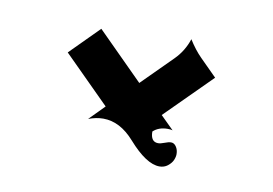

<svg xmlns="http://www.w3.org/2000/svg" viewBox="-42 -458 544 383"><g transform="rotate(10 229.5 -266.5)"><path d="M80.1 -328.4 137.9 -386.5 231.2 -293.2 292 -354Q310.3 -372.3 318.4 -397.2Q330.8 -377.4 344.2 -364L378.4 -329.8L286.4 -238L313 -211.7Q309.3 -212.9 303.2 -212.9Q284.9 -212.9 273.7 -202.4Q273.7 -181.6 288.8 -181.4Q293.9 -181.4 301.6 -184.4Q309.3 -187.5 314.5 -187.5Q320.6 -187.5 324.8 -181.3Q329.1 -175 329.1 -166.3Q329.1 -160.4 326.2 -153.8Q323.2 -147.2 316.2 -141.7Q309.1 -136.2 299.6 -136.2Q272.9 -136.2 236.3 -177.7Q207.3 -210.7 173.1 -210.7Q158.7 -210.7 143.1 -204.8L173.3 -235.4Z"/></g></svg>

Font: AgreloyInT3
Style: Medium
Weight: 400
Designer: gluk
Foundry: gluk
Version: Version 0.27